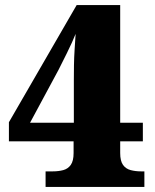

<svg xmlns="http://www.w3.org/2000/svg" viewBox="-20 -734 609 754"><path d="M159 0V-61H187Q210 -61 228.5 -66Q247 -71 258 -86.5Q269 -102 269 -133V-179H15V-254L281 -714H452V-252H541V-179H452V-133Q452 -102 463 -86.5Q474 -71 493 -66Q512 -61 534 -61H547V0ZM98 -252H270V-420Q270 -449 270.5 -479Q271 -509 273 -539.5Q275 -570 277 -601Q272 -588 262.5 -567Q253 -546 242 -524Q231 -502 222 -484Q213 -466 210 -460Z"/></svg>

Font: Noto Serif Gujarati Black
Style: Regular
Weight: 900
Version: Version 2.102